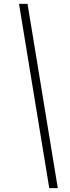

<svg xmlns="http://www.w3.org/2000/svg" viewBox="-20 -760 361 990"><path d="M122 -740 278 210H234L78 -740Z"/></svg>

Font: Georama SemiCondensed Light
Style: Italic
Weight: 300
Width: 4
Italic angle: -9°
Designer: Jean-Baptiste Levee
Foundry: Production Type
Version: Version 1.000